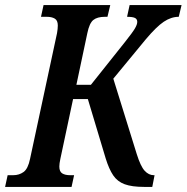

<svg xmlns="http://www.w3.org/2000/svg" viewBox="-55 -734 733 754"><path d="M-35 0 -25 -46H-3Q20 -46 37.5 -58.5Q55 -71 63 -110L169 -604Q172 -621 172 -634Q172 -654 160 -661Q148 -668 129 -668H106L116 -714H378L367 -668H357Q327 -668 311.5 -655.5Q296 -643 288 -604L245 -401H302L435 -568Q466 -607 475 -622.5Q484 -638 484 -648Q484 -659 475 -663.5Q466 -668 444 -668L454 -714H658L647 -668Q617 -668 588 -648.5Q559 -629 517 -579L390 -425L482 -129Q497 -81 513 -63.5Q529 -46 549 -46H552L543 0H511Q463 0 434.5 -10.5Q406 -21 389.5 -45.5Q373 -70 360 -112L290 -345H232L182 -110Q178 -91 178 -80Q178 -60 189.5 -53Q201 -46 220 -46H236L226 0Z"/></svg>

Font: Noto Serif ExtraCondensed SemiBold
Style: Italic
Weight: 600
Width: 2
Italic angle: -12°
Designer: Monotype Design Team
Foundry: Monotype Imaging Inc.
Version: Version 2.013